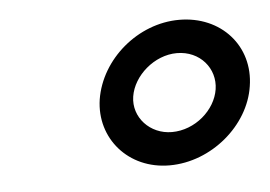

<svg xmlns="http://www.w3.org/2000/svg" viewBox="-31 -827 418 297"><g transform="rotate(-5 178.5 -678.5)"><path d="M123 -678C114 -618 158 -567 222 -567C287 -567 347 -618 356 -678C366 -740 321 -790 256 -790C192 -790 133 -740 123 -678ZM175 -678C180 -710 213 -739 248 -739C284 -739 308 -710 303 -678C298 -646 266 -618 230 -618C196 -618 170 -646 175 -678Z"/></g></svg>

Font: Ampere
Style: UltCndIta
Weight: 400
Version: Version 1